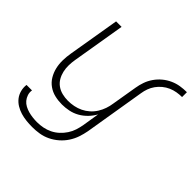

<svg xmlns="http://www.w3.org/2000/svg" viewBox="-191 -691 1064 1064"><g transform="rotate(45 341.0 -158.5)"><path d="M212 213Q189 213 165.5 210.5Q142 208 120.5 201.5Q99 195 80 183.5Q61 172 47.5 155Q34 138 28 115.5Q22 93 25 70H68Q65 88 70.5 104.5Q76 121 86.5 133.5Q97 146 112 154Q127 162 143.5 166.5Q160 171 177.5 173Q195 175 212 175Q235 175 258 170.5Q281 166 302.5 155.5Q324 145 342 128.5Q360 112 373.5 91.5Q387 71 394 49Q401 27 405 4L421 -95Q408 -71 388 -50.5Q368 -30 344 -16.5Q320 -3 293 2.5Q266 8 240 8Q211 8 183.5 1.5Q156 -5 133.5 -21Q111 -37 97 -60.5Q83 -84 76.5 -111Q70 -138 70.5 -167.5Q71 -197 76 -226L127 -530H170L118 -219Q114 -196 113.5 -172.5Q113 -149 118 -127Q123 -105 134 -86Q145 -67 163 -54Q181 -41 203.5 -35.5Q226 -30 249 -30Q272 -30 294.5 -34.5Q317 -39 338 -49Q359 -59 377 -75Q395 -91 407.5 -111Q420 -131 427.5 -153Q435 -175 438 -197L463 -346Q467 -371 475.5 -395.5Q484 -420 499.5 -442.5Q515 -465 536 -482.5Q557 -500 581.5 -511Q606 -522 631 -526Q656 -530 682 -530V-492Q662 -492 641.5 -488.5Q621 -485 601.5 -476.5Q582 -468 565 -454Q548 -440 535.5 -422.5Q523 -405 516 -385.5Q509 -366 506 -346L447 11Q442 38 433 64.5Q424 91 408 115.5Q392 140 369.5 159.5Q347 179 321 191.5Q295 204 267.5 208.5Q240 213 212 213Z"/></g></svg>

Font: Iosevka Curly XLtEx
Style: Italic
Weight: 200
Width: 7
Italic angle: -9°
Monospace: yes
Designer: Belleve Invis
Foundry: Belleve Invis
Version: Version 11.1.0; ttfautohint (v1.8.3)